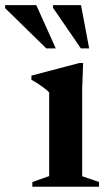

<svg xmlns="http://www.w3.org/2000/svg" viewBox="-98 -710 412 730"><path d="M218 -470.5 214.5 -372.5V-40L278.5 -18V0H25V-18L89 -40.5V-358.5Q82.5 -365.5 72.2 -373.5Q62 -381.5 49.2 -390Q36.5 -398.5 21.5 -406.5V-422.5L204 -470.5ZM114 -526H78L-78.5 -679V-690.5H40ZM241 -526H209.5L103.5 -680.5V-690.5H210Z"/></svg>

Font: Newsreader 36pt SemiBold
Style: Regular
Weight: 600
Designer: Hugues Gentile
Foundry: Production Type
Version: Version 1.003